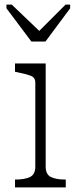

<svg xmlns="http://www.w3.org/2000/svg" viewBox="-20 -812 345 832"><path d="M116 -632H177L284 -776V-792H264L133 -661H168L31 -792H8V-776ZM178 -537V-90Q178 -56 200.5 -45Q223 -34 262 -34H265V0H45V-34H48Q87 -34 110 -45Q133 -56 133 -90V-454Q133 -476 113.5 -483.5Q94 -491 55 -499L45 -501V-537Z"/></svg>

Font: Roboto Serif 20pt Thin
Style: Regular
Weight: 250
Version: Version 1.008